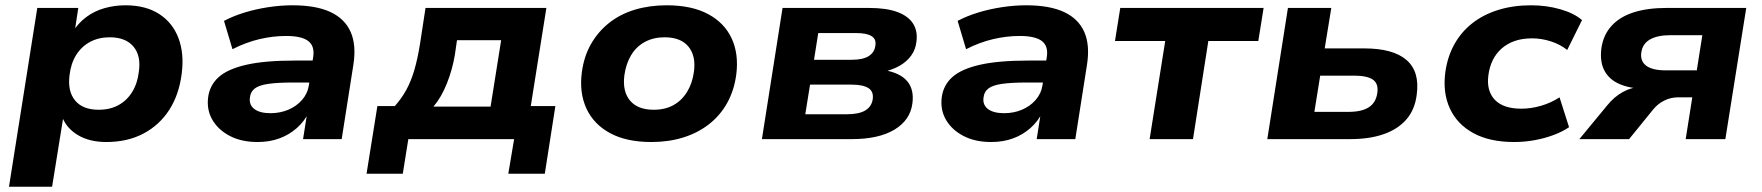

<svg xmlns="http://www.w3.org/2000/svg" viewBox="-20 -526 6664 726"><path d="M14 180 121 -496H276L262 -404H254Q275 -438 305.5 -461Q336 -484 374.5 -495Q413 -506 454 -506Q531 -506 582 -473Q633 -440 655 -381.5Q677 -323 667 -247Q657 -168 620 -110.5Q583 -53 522.5 -21Q462 11 382 11Q318 11 274 -15.5Q230 -42 214 -87H220L177 180ZM353 -111Q396 -111 428 -128.5Q460 -146 480 -178.5Q500 -211 505 -255Q514 -315 484.5 -350Q455 -385 395 -385Q353 -385 320.5 -367.5Q288 -350 268 -318Q248 -286 243 -242Q235 -181 264 -146Q293 -111 353 -111Z M954 11Q893 11 849 -12Q805 -35 783 -73Q761 -111 767 -158Q773 -204 807 -234.5Q841 -265 911 -281Q981 -297 1094 -297H1181L1168 -214H1089Q1031 -214 995.5 -209Q960 -204 943.5 -191.5Q927 -179 925 -157Q921 -130 941.5 -114Q962 -98 1003 -98Q1039 -98 1070 -111Q1101 -124 1122 -148Q1143 -172 1148 -204L1164 -309Q1171 -351 1146 -370.5Q1121 -390 1062 -390Q1012 -390 961 -378Q910 -366 859 -340L827 -447Q863 -466 906 -479Q949 -492 995.5 -499Q1042 -506 1086 -506Q1175 -506 1229.5 -480.5Q1284 -455 1306 -405Q1328 -355 1316 -280L1272 0H1126L1142 -102H1148Q1131 -67 1102 -41.5Q1073 -16 1036 -2.5Q999 11 954 11Z M1366 131 1407 -125H1473Q1498 -153 1516 -185.5Q1534 -218 1546.5 -260.5Q1559 -303 1568 -359L1589 -496H2046L1987 -125H2080L2040 131H1902L1924 0H1524L1503 131ZM1619 -123H1835L1875 -374H1708L1700 -319Q1691 -264 1670 -211Q1649 -158 1619 -123Z M2443 11Q2349 11 2287 -22.5Q2225 -56 2197.5 -115.5Q2170 -175 2180 -252Q2188 -313 2215 -360Q2242 -407 2284 -440Q2326 -473 2381 -489.5Q2436 -506 2501 -506Q2595 -506 2657 -473Q2719 -440 2746.5 -381Q2774 -322 2764 -244Q2756 -184 2729.5 -136.5Q2703 -89 2660.5 -56Q2618 -23 2563 -6Q2508 11 2443 11ZM2452 -111Q2495 -111 2526.5 -128.5Q2558 -146 2578 -178.5Q2598 -211 2604 -255Q2612 -315 2583 -350Q2554 -385 2493 -385Q2451 -385 2418.5 -367.5Q2386 -350 2366.5 -317.5Q2347 -285 2341 -242Q2333 -181 2362 -146Q2391 -111 2452 -111Z M2861 0 2939 -496H3265Q3332 -496 3373.5 -480.5Q3415 -465 3433 -436Q3451 -407 3445 -367Q3442 -339 3425.5 -316Q3409 -293 3382 -277.5Q3355 -262 3319 -254L3322 -261Q3383 -251 3410 -219.5Q3437 -188 3430 -135Q3422 -72 3362.5 -36Q3303 0 3201 0ZM3025 -94H3183Q3228 -94 3252 -108.5Q3276 -123 3280 -151Q3284 -180 3263.5 -193Q3243 -206 3200 -206H3043ZM3058 -300H3201Q3243 -300 3265 -314Q3287 -328 3290 -354Q3294 -378 3275.5 -389.5Q3257 -401 3217 -401H3074Z M3728 11Q3667 11 3623 -12Q3579 -35 3557 -73Q3535 -111 3541 -158Q3547 -204 3581 -234.5Q3615 -265 3685 -281Q3755 -297 3868 -297H3955L3942 -214H3863Q3805 -214 3769.5 -209Q3734 -204 3717.5 -191.5Q3701 -179 3699 -157Q3695 -130 3715.5 -114Q3736 -98 3777 -98Q3813 -98 3844 -111Q3875 -124 3896 -148Q3917 -172 3922 -204L3938 -309Q3945 -351 3920 -370.5Q3895 -390 3836 -390Q3786 -390 3735 -378Q3684 -366 3633 -340L3601 -447Q3637 -466 3680 -479Q3723 -492 3769.5 -499Q3816 -506 3860 -506Q3949 -506 4003.5 -480.5Q4058 -455 4080 -405Q4102 -355 4090 -280L4046 0H3900L3916 -102H3922Q3905 -67 3876 -41.5Q3847 -16 3810 -2.5Q3773 11 3728 11Z M4327 0 4386 -371H4196L4216 -496H4758L4738 -371H4549L4491 0Z M4772 0 4850 -496H5014L4989 -343H5138Q5248 -343 5298.5 -299Q5349 -255 5337 -168Q5330 -111 5297.5 -74Q5265 -37 5211.5 -18.5Q5158 0 5087 0ZM4950 -103H5079Q5129 -103 5156 -120.5Q5183 -138 5188 -175Q5193 -210 5171 -225Q5149 -240 5100 -240H4972Z M5705 11Q5613 11 5551.5 -22.5Q5490 -56 5462.5 -115.5Q5435 -175 5445 -252Q5453 -311 5479 -358Q5505 -405 5547 -438Q5589 -471 5645.5 -488.5Q5702 -506 5769 -506Q5828 -506 5880 -491Q5932 -476 5962 -450L5906 -337Q5880 -358 5844.5 -369.5Q5809 -381 5773 -381Q5736 -381 5707.5 -371Q5679 -361 5658 -342.5Q5637 -324 5624.5 -298.5Q5612 -273 5608 -242Q5600 -183 5632 -149Q5664 -115 5733 -115Q5769 -115 5807 -126Q5845 -137 5877 -158L5913 -45Q5888 -28 5854.5 -15.5Q5821 -3 5783 4Q5745 11 5705 11Z M5952 0 6056 -126Q6083 -160 6117 -178.5Q6151 -197 6185 -197H6204L6200 -190Q6145 -191 6105.5 -207.5Q6066 -224 6047.5 -257.5Q6029 -291 6035 -342Q6042 -393 6073 -427.5Q6104 -462 6156.5 -479Q6209 -496 6282 -496H6583L6504 0H6354L6379 -158H6326Q6298 -158 6273.5 -146Q6249 -134 6231 -112L6140 0ZM6278 -260H6396L6417 -393H6297Q6247 -393 6218.5 -376.5Q6190 -360 6186 -326Q6182 -294 6205.5 -277Q6229 -260 6278 -260Z"/></svg>

Font: Nunito Sans 10pt SemiExpanded ExtraBold
Style: Italic
Weight: 800
Width: 6
Italic angle: -9°
Designer: Vernon Adams
Foundry: Vernon Adams
Version: Version 3.101;gftools[0.9.27]